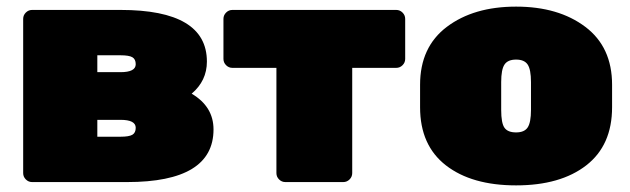

<svg xmlns="http://www.w3.org/2000/svg" viewBox="-20 -550 1904 580"><path d="M364 0H77Q66 0 58 -8Q50 -16 50 -27V-493Q50 -504 58 -512Q66 -520 77 -520H344Q605 -520 605 -364Q605 -306 559 -267Q625 -228 625 -159Q625 0 364 0ZM274 -188V-137H344Q370 -137 380 -143Q390 -149 390 -164Q390 -188 344 -188ZM274 -383V-332H344Q390 -332 390 -356Q390 -371 380 -377Q370 -383 344 -383Z M682 -520H1177Q1188 -520 1196 -512Q1204 -504 1204 -493V-372Q1204 -361 1196 -353Q1188 -345 1177 -345H1044V-27Q1044 -16 1036 -8Q1028 0 1017 0H842Q831 0 823 -8Q815 -16 815 -27V-345H682Q671 -345 663 -353Q655 -361 655 -372V-493Q655 -504 663 -512Q671 -520 682 -520Z M1249 -226V-294Q1249 -408 1330 -469Q1411 -530 1539 -530Q1667 -530 1748 -469Q1829 -408 1829 -294V-226Q1829 -111 1751 -50.5Q1673 10 1539 10Q1405 10 1327 -50.5Q1249 -111 1249 -226ZM1584 -218V-302Q1584 -340 1574 -355Q1564 -370 1539 -370Q1514 -370 1504 -355Q1494 -340 1494 -302V-218Q1494 -178 1504 -164Q1514 -150 1539 -150Q1564 -150 1574 -165Q1584 -180 1584 -218Z"/></svg>

Font: Rubik One
Style: Regular
Weight: 400
Designer: Hubert and Fischer with Elvire Volk Leonovitch
Foundry: Hubert and Fischer with Elvire Volk Leonovitch
Version: Version 1.001